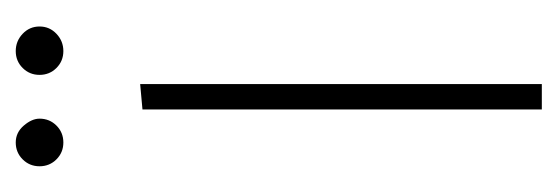

<svg xmlns="http://www.w3.org/2000/svg" viewBox="-258 -468 725 250"><g transform="rotate(-90 105.0 -342.5)"><path d="M88 0V-520L121 -523V0ZM45 -623Q32 -623 23 -632Q14 -641 14 -654Q14 -667 23 -676Q32 -685 45 -685Q58 -685 67 -674.5Q76 -664 76 -654Q76 -641 67 -632Q58 -623 45 -623ZM164 -623Q151 -623 142 -632Q133 -641 133 -654Q133 -667 142 -676Q151 -685 164 -685Q177 -685 186.5 -676Q196 -667 196 -654Q196 -641 186.5 -632Q177 -623 164 -623Z"/></g></svg>

Font: Murecho ExtraLight
Style: Regular
Weight: 200
Designer: Neil Summerour
Foundry: Positype
Version: Version 1.010; ttfautohint (v1.8.3)